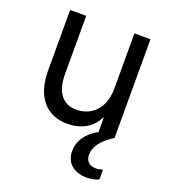

<svg xmlns="http://www.w3.org/2000/svg" viewBox="-134 -600 809 921"><g transform="rotate(20 270.5 -139.5)"><path d="M475.6 -503.9H393.6V-222.7C393.6 -114.3 327.1 -64.5 256.8 -64.5C186.5 -64.5 147.5 -114.3 147.5 -207V-503.9H65.4V-195.3C65.4 -65.4 127 13.7 239.3 13.7C311 13.7 365.2 -19.5 390.6 -73.2H393.6V0C335.9 30.3 305.7 77.1 305.7 127.9C305.7 187.5 347.7 224.6 413.1 224.6C436.5 224.6 458 219.7 475.6 211.9V162.1C463.9 166 452.1 168 441.4 168C407.2 168 387.7 148.4 387.7 116.2C387.7 76.2 418 35.2 475.6 0Z"/></g></svg>

Font: Wanted Sans
Style: Regular
Weight: 400
Designer: Original Design by Kil Hyung-jin and Kang Hanbin, Wanted Lab, Inc; Hangeul from Source Han Sans by Jang Soo-young and Ka
Foundry: Wanted Lab, Inc.
Version: Version 1.001;Glyphs 3.2 (3227)